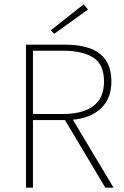

<svg xmlns="http://www.w3.org/2000/svg" viewBox="-20 -866 574 886"><path d="M100 0V-660H282Q347 -660 394.5 -643Q442 -626 468 -588.5Q494 -551 494 -490Q494 -432 468 -392.5Q442 -353 394.5 -332.5Q347 -312 282 -312H132V0ZM132 -340H270Q362 -340 411 -377Q460 -414 460 -490Q460 -568 411 -600Q362 -632 270 -632H132ZM466 0 274 -322 310 -324 504 0ZM230 -710 214 -726 366 -846 386 -822Z"/></svg>

Font: Source Sans Variable
Style: Regular
Weight: 200
Designer: Paul D. Hunt
Foundry: Adobe Systems Incorporated
Version: Version 3.006;hotconv 1.0.111;makeotfexe 2.5.65597